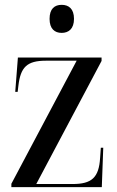

<svg xmlns="http://www.w3.org/2000/svg" viewBox="-20 -774 485 794"><path d="M235 -638C264 -638 286 -655 286 -696C286 -738 264 -754 235 -754C206 -754 185 -738 185 -696C185 -655 206 -638 235 -638ZM27 0H401L407 -163H397L394 -121C389 -39 359 -13 280 -13H130L400 -522V-536H54L43 -394H53L56 -419C65 -496 91 -523 170 -523H297L27 -14Z"/></svg>

Font: Noto Serif Display Condensed Medium
Style: Regular
Weight: 500
Width: 3
Designer: Monotype Design Team
Foundry: Monotype Imaging Inc.
Version: Version 2.009